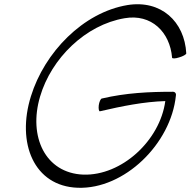

<svg xmlns="http://www.w3.org/2000/svg" viewBox="-20 -855 899 906"><path d="M859 -603C851 -753 740 -857 581 -831C372 -796 190 -608 126 -401C57 -180 140 24 347 31C566 39 787 -176 810 -404C812 -414 806 -422 796 -422C685 -422 575 -417 460 -390C455 -389 448 -374 446 -358C444 -341 447 -328 452 -330C555 -354 659 -375 760 -378C735 -192 554 -25 373 -31C194 -38 113 -210 169 -399C222 -580 384 -738 568 -769C694 -791 782 -704 792 -583C792 -578 807 -578 825 -584C843 -589 859 -598 859 -603Z"/></svg>

Font: Nupuram ExtraLight Oblique
Style: Regular
Weight: 200
Designer: Santhosh Thottingal (santhosh.thottingal@gmail.com)
Foundry: SMC
Version: Version 1.000